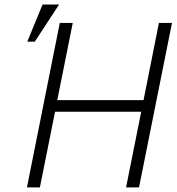

<svg xmlns="http://www.w3.org/2000/svg" viewBox="-20 -810 764 830"><path d="M581 0H525L590.5 -327H218L152.5 0H96.5L238.5 -711H294.5L227.5 -377H600.5L667 -711H723.5ZM130.5 -630H98L164 -790.5H235.5Z"/></svg>

Font: Roberto Sans Light
Style: Italic
Weight: 300
Italic angle: -11°
Designer: Google
Version: Version 1.00;June 11, 2020;FontCreator 12.0.0.2522 64-bit; t